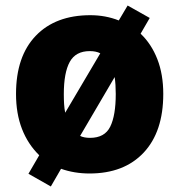

<svg xmlns="http://www.w3.org/2000/svg" viewBox="-20 -618 650 695"><path d="M571 -278Q571 -141 500 -65.5Q429 10 304 10Q249 10 201 -7L164 57L83 11L122 -56Q81 -96 59.5 -151.5Q38 -207 38 -278Q38 -414 109.5 -488.5Q181 -563 307 -563Q362 -563 410 -544L442 -598L522 -553L489 -496Q528 -459 549.5 -404Q571 -349 571 -278ZM211 -277Q211 -258 212 -241.5Q213 -225 216 -210L343 -425Q328 -433 305 -433Q254 -433 232.5 -394Q211 -355 211 -277ZM399 -278Q399 -295 398 -310.5Q397 -326 395 -339L270 -126Q284 -119 306 -119Q359 -119 379 -159.5Q399 -200 399 -278Z"/></svg>

Font: Noto Sans Gujarati SemiCondensed Black
Style: Regular
Weight: 900
Width: 4
Designer: Jelle Bosma - Monotype Design Team, Universal Thirst
Foundry: Monotype Imaging Inc.
Version: Version 2.106; ttfautohint (v1.8.4.7-5d5b)